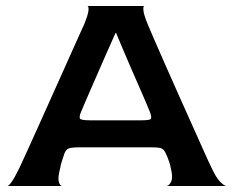

<svg xmlns="http://www.w3.org/2000/svg" viewBox="-20 -620 778 640"><path d="M5 0Q9 0 19 -14Q29 -28 45 -61Q52 -76 68.5 -112Q85 -148 107 -197Q129 -246 153 -299.5Q177 -353 199 -402Q221 -451 237.5 -488Q254 -525 261 -540Q274 -572 275 -586Q276 -600 271 -600H461Q457 -600 458 -586Q459 -572 472 -540Q478 -525 494 -488.5Q510 -452 531.5 -403Q553 -354 576.5 -301.5Q600 -249 622 -200Q644 -151 660.5 -114Q677 -77 685 -61Q700 -28 714 -14Q728 0 735 0H536Q545 -2 551 -16Q557 -30 549 -61Q548 -69 544 -80.5Q540 -92 537 -99Q531 -114 525.5 -120Q520 -126 510 -127.5Q500 -129 480 -129H252Q230 -129 218.5 -127.5Q207 -126 201.5 -120Q196 -114 192 -100Q189 -91 185.5 -80Q182 -69 181 -61Q172 -28 176 -14Q180 0 187 0ZM278 -219H451Q480 -219 483 -224Q486 -229 480 -246Q467 -278 451 -314.5Q435 -351 419.5 -386.5Q404 -422 390.5 -454Q377 -486 367 -510H365Q346 -468 326.5 -423Q307 -378 289.5 -338.5Q272 -299 261.5 -274Q251 -249 251 -249Q244 -233 246 -226Q248 -219 278 -219Z"/></svg>

Font: Red Rose Medium
Style: Regular
Weight: 500
Designer: Jaikishan Patel
Version: Version 2.000